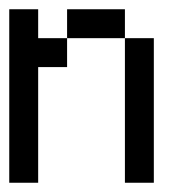

<svg xmlns="http://www.w3.org/2000/svg" viewBox="-20 -395 415 415"><path d="M0 -312.5V-375H62.5V-312.5ZM0 -250V-312.5H62.5V-250ZM0 -187.5V-250H62.5V-187.5ZM0 -125V-187.5H62.5V-125ZM0 -62.5V-125H62.5V-62.5ZM0 0V-62.5H62.5V0ZM62.5 -250V-312.5H125V-250ZM125 -312.5V-375H187.5V-312.5ZM187.5 -312.5V-375H250V-312.5ZM250 -250V-312.5H312.5V-250ZM250 -187.5V-250H312.5V-187.5ZM250 -125V-187.5H312.5V-125ZM250 -62.5V-125H312.5V-62.5ZM250 0V-62.5H312.5V0Z"/></svg>

Font: AprilSans
Style: Regular
Weight: 400
Designer: typesprite
Version: Version 1.001;PS 001.001;hotconv 1.0.88;makeotf.lib2.5.64775